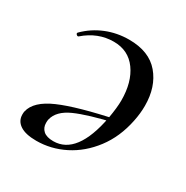

<svg xmlns="http://www.w3.org/2000/svg" viewBox="-106 -488 571 590"><g transform="rotate(30 179.0 -193.0)"><path d="M20 -36Q20 -43 21 -47Q30 -87 92 -114Q154 -141 284 -168L286 -157Q194 -136 149.5 -116Q105 -96 97 -62Q96 -58 96 -50Q96 -33 107.5 -22.5Q119 -12 143 -12Q227 -12 255 -160Q262 -200 262 -225Q262 -290 233 -330Q204 -370 152 -370Q96 -370 50 -330L48 -329Q44 -329 41.5 -332.5Q39 -336 42 -339Q71 -368 109 -383.5Q147 -399 190 -399Q261 -399 297 -356.5Q333 -314 333 -247Q333 -220 327 -191Q314 -127 279 -81Q244 -35 196.5 -11Q149 13 97 13Q59 13 39.5 0Q20 -13 20 -36Z"/></g></svg>

Font: Cormorant Infant Medium
Style: Italic
Weight: 500
Italic angle: -10°
Designer: Christian Thalmann (Catharsis Fonts)
Foundry: Catharsis Fonts
Version: Version 4.000